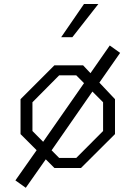

<svg xmlns="http://www.w3.org/2000/svg" viewBox="-20 -818 660 935"><path d="M164 -90 406.5 -438 452.5 -404.5 215 -62.5ZM55 60.5 171 -104.5 220 -66.5 105.5 96.5ZM401 -433.5 514.5 -596.5 565 -560.5 446 -390ZM80 -165V-335L245 -500H384.5L540 -335V-165L374.5 0H245ZM351.5 -49 482 -180V-320L351.5 -451H268L138 -320V-180L268 -49ZM459 -798.5H389L278 -637H332.5Z"/></svg>

Font: Monaspace Krypton Var ExLight
Style: Regular
Weight: 200
Designer: Riley Cran and the Lettermatic Team
Version: Version 1.200 (Monaspace Krypton Var)